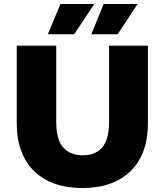

<svg xmlns="http://www.w3.org/2000/svg" viewBox="-20 -929 826 963"><path d="M393 14Q238 14 151 -71Q64 -156 64 -312V-700H262V-318Q262 -228 297.5 -189Q333 -150 395 -150Q457 -150 492 -189Q527 -228 527 -318V-700H722V-312Q722 -156 635 -71Q548 14 393 14ZM438 -757 500 -909H670L570 -757ZM220 -757 283 -909H453L352 -757Z"/></svg>

Font: Montserrat Thin ExtraBold
Style: Regular
Weight: 800
Version: Version 9.000